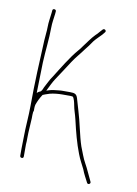

<svg xmlns="http://www.w3.org/2000/svg" viewBox="-79 -687 562 790"><g transform="rotate(10 201.5 -292.0)"><path d="M51 -94C51 -77 50 -61 50 -46V-16C50 -11 53 -8 58 -8C63 -8 65 -11 65 -16V-66C66 -74 66 -84 66 -94C66 -120 69 -149 70 -176C70 -185 70 -194 71 -203C72 -204 73 -206 73 -208V-219C73 -225 74 -230 75 -234C81 -250 87 -263 97 -278L107 -282L125 -288C140 -292 160 -294 177 -294H207C211 -294 215 -294 220 -293C226 -290 231 -267 232 -261C236 -238 242 -226 248 -200C259 -152 271 -106 287 -65C296 -41 305 -27 315 -6C322 13 332 30 340 46C344 55 358 48 353 39C343 19 330 -12 319 -31C308 -50 300 -75 291 -97C277 -138 267 -197 253 -241C247 -259 245 -271 239 -289C234 -306 226 -309 207 -309H177C172 -309 166 -309 159 -308L141 -306C134 -305 127 -304 121 -302L109 -298C117 -314 127 -336 137 -351C154 -376 173 -406 190 -432C205 -455 221 -472 236 -493L250 -511L264 -531C276 -546 283 -551 296 -565L305 -576C312 -583 301 -593 294 -586L284 -575C278 -568 273 -562 268 -558C253 -543 238 -520 224 -502C219 -495 215 -489 210 -484C179 -448 151 -400 125 -359C115 -346 105 -323 97 -309C96 -306 90 -290 84 -290C79 -288 75 -285 72 -282V-288C73 -329 74 -372 75 -410C77 -458 84 -511 84 -557C84 -578 88 -596 90 -615L91 -626C92 -635 77 -637 76 -628L75 -617C73 -597 69 -578 69 -557C69 -538 66 -522 65 -500C61 -415 56 -319 56 -227C56 -181 51 -137 51 -94Z"/></g></svg>

Font: Electronic
Style: UltTh
Weight: 100
Version: Version 1.011